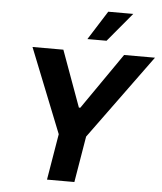

<svg xmlns="http://www.w3.org/2000/svg" viewBox="-62 -1013 903 1067"><g transform="rotate(5 389.5 -479.5)"><path d="M95.9 -727.3H268.1L382.1 -414.1H389.9L606.9 -727.3H779.1L436.1 -257.1L393.1 0H240.4L283.4 -257.1ZM396 -797.6 498.2 -959.2H637.8L502.8 -797.6Z"/></g></svg>

Font: Inter UI
Style: Bold Italic
Weight: 700
Italic angle: 9.39999°
Designer: Rasmus Andersson
Foundry: rsms
Version: 3.2;8d6f07862